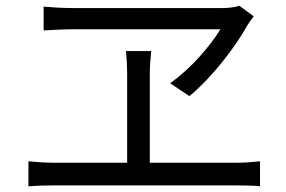

<svg xmlns="http://www.w3.org/2000/svg" viewBox="-20 -682 996 669"><path d="M79 -120Q101 -118 123 -116.5Q145 -115 165 -115H423V-428Q423 -445 422 -464.5Q421 -484 419 -504H507Q505 -484 503.5 -465.5Q502 -447 502 -428V-115H805Q828 -115 847 -116.5Q866 -118 886 -120V-33Q866 -35 842.5 -35.5Q819 -36 805 -36H165Q124 -36 79 -33ZM132 -659Q155 -657 180 -655.5Q205 -654 229 -654H756Q790 -654 814 -662L864 -625Q858 -617 852.5 -609.5Q847 -602 842 -594Q826 -565 803.5 -532Q781 -499 754.5 -466Q728 -433 698.5 -402Q669 -371 640 -347L573 -392Q627 -431 673.5 -482.5Q720 -534 748 -580H234Q221 -580 203.5 -579.5Q186 -579 170 -578Q151 -577 132 -576Z"/></svg>

Font: Kinto Sans
Style: Regular
Weight: 400
Designer: Authors: Ryoko NISHIZUKA  (kana & ideographs); Paul D. Hunt (Latin, Greek & Cyrillic); Wenlong ZHANG  (bopomofo); Sandol
Foundry: Adobe Systems Incorporated, ookami Inc.
Version: Version 0.001